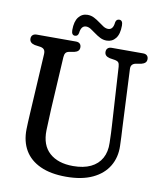

<svg xmlns="http://www.w3.org/2000/svg" viewBox="-93 -928 851 1015"><g transform="rotate(10 332.0 -420.5)"><path d="M523.4 -295 504.2 -608.7Q503.1 -624.4 497.6 -630.8Q492 -637.2 480.2 -639.5L449.9 -644.3Q436 -647.7 429.1 -654.8Q422.2 -661.9 422.2 -673.7Q422.2 -686 429.7 -693Q437.1 -700 450.6 -700H619.4Q633.2 -700 640.5 -693Q647.8 -686 647.8 -673.7Q647.8 -661.9 640.7 -654.9Q633.5 -647.9 620.1 -644.5L591 -639.5Q576.9 -636.6 570.5 -628.3Q564 -620 565.1 -605.2L579.8 -295.4Q581.4 -270.6 582.4 -246.9Q583.4 -223.2 584.3 -197.4Q586.4 -136 558 -88.4Q529.5 -40.7 472.4 -13.9Q415.2 13 330.7 13Q248.1 13 192.2 -12.7Q136.3 -38.3 108.5 -85.6Q80.8 -132.9 82 -198Q82.3 -213.1 83.3 -235.6Q84.4 -258.1 85.8 -282.5Q87.2 -306.9 88.4 -327.7L104.3 -604.5Q105.3 -620.1 99.5 -628.3Q93.7 -636.6 79.6 -639.5L47.5 -644.1Q19.3 -650.6 19.3 -673.7Q19.3 -686 27 -693Q34.7 -700 48.2 -700H258.9Q272.7 -700 280 -693Q287.3 -686 287.3 -673.7Q287.3 -661.7 280.4 -654.7Q273.4 -647.7 259.6 -644.5L231.1 -639.5Q218.8 -636.9 213.8 -629.1Q208.7 -621.4 207.7 -606.7L191.7 -327.7Q189.9 -292.3 189 -263.8Q188.1 -235.2 186.9 -211.1Q184.8 -131.3 230.6 -90.2Q276.3 -49.1 357.5 -49.1Q413.5 -49.1 451.9 -67.5Q490.3 -85.9 509.6 -120.7Q528.9 -155.5 527.1 -204.2Q526.2 -235.1 525.5 -255.3Q524.8 -275.4 523.4 -295ZM417.3 -733Q398.4 -733 382.2 -741.3Q365.9 -749.6 351.6 -760.3Q337.2 -770.9 324.3 -779.2Q311.3 -787.5 298.5 -787.5Q271.9 -787.5 267.3 -747.4Q263.7 -729.2 248.1 -729.2Q229.2 -729.2 229.2 -757Q229.2 -803 247.6 -826.4Q266 -849.7 295.4 -849.7Q314.3 -849.7 330.6 -841.4Q346.8 -833.1 361 -822.5Q375.2 -811.8 388.3 -803.5Q401.3 -795.2 414.4 -795.2Q441.2 -795.2 445.1 -835.2Q448.3 -853.5 464.8 -853.5Q483.7 -853.5 483.7 -825.4Q483.7 -779.1 465.2 -756.1Q446.7 -733 417.3 -733Z"/></g></svg>

Font: Fraunces 144pt S100 Black
Style: Regular
Weight: 900
Version: Version 1.000